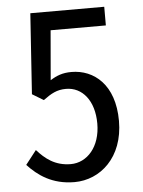

<svg xmlns="http://www.w3.org/2000/svg" viewBox="-52 -756 605 810"><g transform="rotate(-5 250.0 -351.0)"><path d="M231 12C340 12 440 -74 440 -229C440 -383 353 -452 258 -452C220 -452 195 -442 168 -425L186 -635H420V-714H107L84 -373L132 -344C166 -369 190 -383 229 -383C298 -383 348 -323 348 -226C348 -127 291 -65 222 -65C155 -65 114 -99 80 -137L34 -78C77 -32 136 12 231 12Z"/></g></svg>

Font: Noto Sans Mono CJK SC Regular
Style: Regular
Weight: 400
Designer: Ryoko NISHIZUKA (kana & ideographs); Paul D. Hunt (Latin, Greek & Cyrillic); Wenlong ZHANG (bopomofo); Sandoll Communica
Foundry: Adobe Systems Incorporated
Version: Version 1.005;PS 1.005;hotconv 1.0.96;makeotf.lib2.5.65012